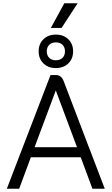

<svg xmlns="http://www.w3.org/2000/svg" viewBox="-20 -1162 687 1182"><path d="M477 -194H170L98 0H22L291 -700H325Q358 -700 373 -660L527 -256H528V-254L625 0H549ZM193 -256H454L324 -604H323ZM218 -846Q218 -892 247.5 -920.5Q277 -949 324 -949Q371 -949 400.5 -920.5Q430 -892 430 -846Q430 -800 400.5 -771.5Q371 -743 324 -743Q277 -743 247.5 -771.5Q218 -800 218 -846ZM380 -846Q380 -871 365 -886Q350 -901 324 -901Q298 -901 283 -886Q268 -871 268 -846Q268 -821 283 -806Q298 -791 324 -791Q350 -791 365 -806Q380 -821 380 -846ZM376 -1142H458L359 -990H293Z"/></svg>

Font: Bai Jamjuree
Style: Regular
Weight: 400
Designer: Katatrad Aksorn Co.,Ltd.
Foundry: Cadson Demak Co.,Ltd.
Version: Version 1.000; ttfautohint (v1.6)